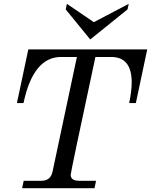

<svg xmlns="http://www.w3.org/2000/svg" viewBox="-20 -993 797 1013"><path d="M478.5 0H96.7L105 -39.1H198.2Q247.1 -39.1 257.3 -87.9L385.7 -692.4H301.8Q155.3 -692.4 104 -449.2H69.3L129.4 -732.4H756.8L696.8 -449.2H661.6Q674.8 -512.2 674.8 -559.1Q674.8 -692.4 566.4 -692.4H483.4Q353 -84.5 353 -70.8Q353 -39.1 398.4 -39.1H486.8ZM456.1 -784.7 326.7 -943.4 333 -972.7 475.1 -876 659.2 -972.7 652.8 -943.4Z"/></svg>

Font: Munson
Style: Italic
Weight: 400
Italic angle: -12°
Designer: Paul James MIller
Foundry: High-Logic / Made with FontCreator
Version: Version 2.10;May 5, 2019;FontCreator 11.5.0.2430 64-bit